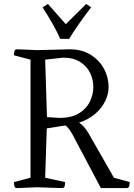

<svg xmlns="http://www.w3.org/2000/svg" viewBox="-20 -949 675 969"><path d="M65 0Q54 0 52 -12.5Q50 -25 50 -30L134 -52V-648L50 -670Q50 -675 52 -687.5Q54 -700 65 -700Q65 -700 71 -700Q77 -700 99 -699Q121 -698 168 -696L324 -700Q388 -702 433.5 -675Q479 -648 503.5 -604Q528 -560 528 -508Q528 -474 511 -439Q494 -404 461 -375Q428 -346 379 -330Q390 -323 402 -310.5Q414 -298 427 -276L555 -52L635 -30Q635 -25 633 -12.5Q631 0 620 0H489L345 -272Q327 -304 310 -316L216 -301L208 -52L309 -30Q309 -25 307 -12.5Q305 0 294 0Q294 0 266 -0.5Q238 -1 168 -4Q121 -2 99 -1Q77 0 71 0Q65 0 65 0ZM280 -354Q341 -354 378.5 -377Q416 -400 433.5 -436Q451 -472 451 -510Q451 -547 435 -580.5Q419 -614 385 -636Q351 -658 298 -658L208 -648L217 -358ZM284 -753Q270 -785 247.5 -825Q225 -865 195 -912L222 -929L312 -827L415 -929L440 -912Q368 -818 329 -753Z"/></svg>

Font: Mate
Style: Regular
Weight: 400
Designer: Eduardo Rodriguez Tunni
Foundry: Eduardo Rodriguez Tunni
Version: Version 1.003; ttfautohint (v1.8.4.7-5d5b);gftools[0.9.24]